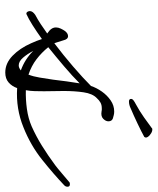

<svg xmlns="http://www.w3.org/2000/svg" viewBox="45 -588 598 728"><g transform="rotate(90 344.0 -224.0)"><path d="M255 55Q220 55 191.5 27.5Q163 0 144 -43Q134 -65 128 -84Q100 -64 75.5 -48.5Q51 -33 33 -25H32Q27 -25 24.5 -29.5Q22 -34 22 -38Q22 -49 37 -59Q54 -68 71.5 -79.5Q89 -91 107 -104Q101 -108 95.5 -113Q90 -118 87 -124Q84 -130 84 -137Q84 -146 88.5 -155.5Q93 -165 98 -172Q107 -183 117 -183Q129 -183 133 -165Q140 -143 141.5 -138Q143 -133 144 -131Q189 -165 232 -202Q275 -239 306 -270Q313 -291 327 -311Q341 -331 360.5 -344.5Q380 -358 403 -358Q410 -358 416 -356.5Q422 -355 429 -353Q440 -349 440 -336Q440 -326 430.5 -316.5Q421 -307 403 -310Q400 -311 396.5 -311Q393 -311 391 -311Q378 -311 369 -306Q360 -301 352 -292Q335 -276 330 -242Q325 -208 325 -167Q325 -148 325.5 -129.5Q326 -111 326 -92Q326 -74 325.5 -56.5Q325 -39 322 -23Q357 -22 393 -27Q429 -32 459 -45Q497 -62 532.5 -84Q568 -106 606 -134Q618 -143 639 -161Q660 -179 672 -189Q674 -190 679 -190Q688 -190 688 -181Q688 -174 683 -169Q641 -129 586 -85Q531 -41 463 -14Q392 15 314 10Q307 30 292.5 42.5Q278 55 255 55ZM263 -33Q270 -51 274 -75Q278 -99 282 -126Q285 -152 288.5 -177.5Q292 -203 296 -227Q268 -199 231.5 -168Q195 -137 159 -108Q179 -83 204.5 -63.5Q230 -44 263 -33ZM228 4Q237 4 247 -4Q205 -19 173 -51Q185 -28 199 -12Q213 4 228 4ZM365 -414Q355 -414 355 -422Q355 -427 361 -431.5Q367 -436 375 -440Q401 -454 425 -471Q449 -488 465 -500L467 -502Q475 -504 484.5 -498.5Q494 -493 499 -485.5Q504 -478 499 -472Q481 -462 448.5 -446.5Q416 -431 392 -421Q378 -414 365 -414Z"/></g></svg>

Font: WindSong Medium
Style: Regular
Weight: 500
Designer: Robert E. Leuschke
Foundry: Robert E. Leuschke
Version: Version 1.010; ttfautohint (v1.8.3)